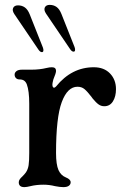

<svg xmlns="http://www.w3.org/2000/svg" viewBox="-20 -758 516 788"><path d="M57 -10Q57 -16 61 -22Q65 -28 71 -33Q81 -43 86 -50Q95 -63 97.5 -80.5Q100 -98 100 -130V-332Q100 -385 90 -412Q86 -422 79 -427Q72 -432 60 -432Q51 -432 45.5 -437.5Q40 -443 40 -452Q40 -460 47.5 -466Q55 -472 70 -472H108Q143 -472 171 -479Q183 -482 193 -482Q210 -482 210 -467Q210 -458 199 -432Q195 -416 195 -412Q195 -398 202 -398Q205 -398 210 -403Q274 -482 365 -482Q407 -482 431.5 -456.5Q456 -431 456 -392Q456 -362 443.5 -342Q431 -322 408 -322Q395 -322 384.5 -329.5Q374 -337 360 -354L355 -361Q338 -383 326.5 -392.5Q315 -402 298 -402Q257 -402 233.5 -339Q210 -276 210 -130Q210 -83 220 -60Q230 -38 250 -30Q270 -22 270 -10Q270 -1 262.5 4.5Q255 10 240 10Q226 10 206 6Q182 0 159 0Q129 0 105 6Q89 10 80 10Q57 10 57 -10ZM156 -563 102 -699Q94 -719 82 -727.5Q70 -736 54 -736Q39 -736 34 -725.5Q29 -715 39 -700L138 -554Q145 -544 152 -544Q157 -544 158 -549.5Q159 -555 156 -563ZM286 -565 232 -701Q224 -721 212 -729.5Q200 -738 184 -738Q169 -738 164 -727.5Q159 -717 169 -702L268 -556Q275 -546 282 -546Q287 -546 288 -551.5Q289 -557 286 -565Z"/></svg>

Font: Raigarh
Style: Regular
Weight: 400
Designer: jaikishan Patel
Foundry: MagicType
Version: Version 1.000;FEAKit 1.0